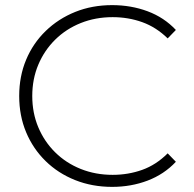

<svg xmlns="http://www.w3.org/2000/svg" viewBox="-20 -725 756 750"><path d="M418 5Q340 5 273.5 -21.5Q207 -48 158 -96Q109 -144 82 -208.5Q55 -273 55 -350Q55 -427 82 -491.5Q109 -556 158.5 -604Q208 -652 274 -678.5Q340 -705 418 -705Q492 -705 556.5 -681Q621 -657 667 -608L635 -575Q590 -619 535.5 -638.5Q481 -658 420 -658Q353 -658 295.5 -635Q238 -612 195.5 -570Q153 -528 129.5 -472Q106 -416 106 -350Q106 -284 129.5 -228Q153 -172 195.5 -130Q238 -88 295.5 -65Q353 -42 420 -42Q481 -42 535.5 -61.5Q590 -81 635 -126L667 -93Q621 -44 556.5 -19.5Q492 5 418 5Z"/></svg>

Font: MOST Montserrat Light
Style: Regular
Weight: 300
Designer: Julieta Ulanovsky
Foundry: Julieta Ulanovsky
Version: Version 8.000;March 11, 2024;FontCreator 15.0.0.2926 64-bit